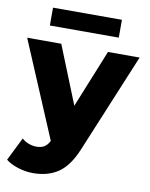

<svg xmlns="http://www.w3.org/2000/svg" viewBox="-111 -806 842 1081"><g transform="rotate(10 310.5 -265.5)"><path d="M632 -542 398 22Q357 122 298 162.5Q239 203 154 203Q111 203 67.5 189.5Q24 176 -3 154L63 21Q79 36 101.5 44.5Q124 53 147 53Q174 53 191.5 42Q209 31 221 7L-11 -542H184L317 -211L451 -542ZM103 -734H497V-632H103Z"/></g></svg>

Font: Idrija
Style: Regular
Weight: 800
Designer: Julieta Ulanovsky
Foundry: Julieta Ulanovsky
Version: Version 7.200